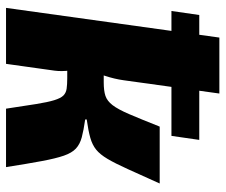

<svg xmlns="http://www.w3.org/2000/svg" viewBox="-74 -656 730 621"><g transform="rotate(90 290.5 -345.0)"><path d="M573 -497Q545 -435 526.5 -394Q508 -353 493.5 -328.5Q479 -304 463.5 -291.5Q448 -279 425 -272.5Q402 -266 366 -261V-256Q401 -251 423.5 -245Q446 -239 460 -226Q474 -213 483 -187Q492 -161 500.5 -115.5Q509 -70 520 0H331Q322 -60 316 -97.5Q310 -135 303.5 -156Q297 -177 288.5 -185.5Q280 -194 266.5 -196Q253 -198 232 -198L246 -316Q273 -316 289.5 -321.5Q306 -327 319.5 -344.5Q333 -362 348.5 -398Q364 -434 389 -497ZM282 -690 239 -380Q235 -351 224.5 -319Q214 -287 196 -260Q204 -236 207.5 -207.5Q211 -179 208 -157L186 0H5L101 -690ZM289 -316 272 -198H170L187 -316ZM432 -625 419 -535H15L28 -625Z"/></g></svg>

Font: Exo 2 ExtraBold
Style: Italic
Weight: 800
Italic angle: -8°
Designer: Natanael Gama
Foundry: Natanael Gama
Version: Version 2.010